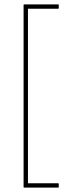

<svg xmlns="http://www.w3.org/2000/svg" viewBox="-20 -717 289 879"><path d="M91 142Q88 142 88 139V-694Q88 -697 91 -697H246Q249 -697 249 -694V-681Q249 -677 246 -677H108V122H246Q249 122 249 126V139Q249 142 246 142Z"/></svg>

Font: Sofia Sans Semi Condensed Thin
Style: Regular
Weight: 250
Version: Version 4.100